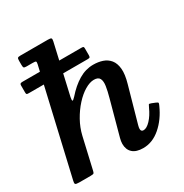

<svg xmlns="http://www.w3.org/2000/svg" viewBox="-181 -921 1030 1075"><g transform="rotate(-30 334.0 -383.5)"><path d="M36.5 -647Q27 -647 23.2 -644.2Q19.5 -641.5 19.5 -633V-589Q19.5 -579.5 21.8 -576.8Q24 -574 35.5 -574H416Q428 -574 430.5 -577.8Q433 -581.5 433 -590.5V-633Q433 -642 430.5 -644.5Q428 -647 417.5 -647ZM632.5 -146.5Q638 -158 638.2 -162.5Q638.5 -167 626.5 -172L603 -181.5Q588.5 -187.5 586 -183.2Q583.5 -179 577.5 -166.5Q559 -125.5 534.2 -99.2Q509.5 -73 489 -73Q472.5 -73 472.5 -90.5Q472.5 -99.5 476.5 -113.5L540.5 -341Q556.5 -396.5 553 -433.2Q549.5 -470 531.8 -491.8Q514 -513.5 486.8 -522.8Q459.5 -532 427 -532Q377.5 -532 332.8 -505.2Q288 -478.5 245.5 -430Q229 -412 226 -415.8Q223 -419.5 227 -439L299.5 -756.5Q303 -771.5 299 -775.8Q295 -780 277 -780H100Q86 -780 82.5 -776Q79 -772 79 -758V-731.5Q79 -717.5 82.5 -713.8Q86 -710 99 -710H138.5Q156 -710 159.2 -706.8Q162.5 -703.5 159.5 -690L6 -26Q2 -10.5 5.5 -5.2Q9 0 30 0H103.5Q120.5 0 124.2 -3.5Q128 -7 130.5 -20L176 -217.5Q187 -264.5 211 -307.5Q235 -350.5 265.8 -384.5Q296.5 -418.5 329 -437.8Q361.5 -457 388 -457Q416 -457 424.5 -440Q433 -423 428.5 -393.2Q424 -363.5 413 -324L352.5 -102Q350 -94 348.5 -83.5Q347 -73 347 -66Q347 -28.5 370 -7.8Q393 13 438 13Q498 13 549.5 -31.5Q601 -76 632.5 -146.5Z"/></g></svg>

Font: Besley SemiBold
Style: Italic
Weight: 600
Italic angle: -13°
Designer: Owen Earl
Foundry: indestructible type*
Version: Version 2.001